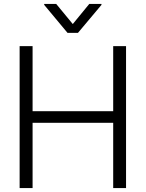

<svg xmlns="http://www.w3.org/2000/svg" viewBox="-20 -964 747 984"><path d="M80.6 0V-727.5H147V-394H560.1V-727.5H626V0H560.1V-334.5H147V0ZM268.1 -943.8 353 -840.8 437.5 -943.8H500V-939L379.4 -795.4H326.2L206.5 -939V-943.8Z"/></svg>

Font: Inter Tight Light
Style: Regular
Weight: 300
Designer: Rasmus Andersson
Foundry: rsms
Version: Version 3.004